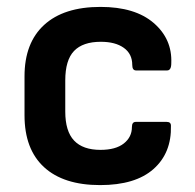

<svg xmlns="http://www.w3.org/2000/svg" viewBox="-20 -524 566 556"><path d="M270 12Q164 12 107.5 -40Q51 -92 51 -190V-303Q51 -400 108 -452Q165 -504 271 -504Q371 -504 425 -457.5Q479 -411 476 -341Q476 -320 464 -320H374Q363 -320 363 -336Q363 -368 338.5 -385.5Q314 -403 272 -403Q220 -403 194.5 -376.5Q169 -350 169 -291V-201Q169 -144 194.5 -117Q220 -90 271 -90Q315 -90 338.5 -108.5Q362 -127 362 -156Q362 -171 373 -171H463Q475 -171 475 -160Q477 -81 424.5 -34.5Q372 12 270 12Z"/></svg>

Font: Sofia Sans
Style: Bold
Weight: 700
Designer: Botio Nikoltchev, Ani Petrova
Foundry: lettersoup
Version: Version 4.100; ttfautohint (v1.8.4.7-5d5b)